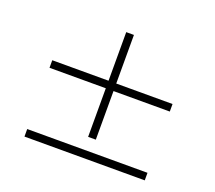

<svg xmlns="http://www.w3.org/2000/svg" viewBox="-129 -961 1257 1125"><g transform="rotate(20 500.0 -398.5)"><path d="M524 -135V-438H875V-485H524V-788H476V-485H125V-438H476V-135ZM125 -56V-9H875V-56Z"/></g></svg>

Font: Noto Serif SC
Style: Bold
Weight: 700
Designer: Ryoko NISHIZUKA 西塚涼子 (kana & ideographs); Frank Grießhammer (Latin, Greek & Cyrillic); Wenlong ZHANG 张文龙 (bopomofo); San
Foundry: Adobe
Version: Version 2.001;hotconv 1.1.0;makeotfexe 2.6.0